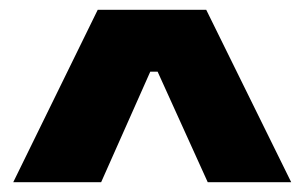

<svg xmlns="http://www.w3.org/2000/svg" viewBox="-20 -676 620 391"><path d="M7 -305 179 -656H400L573 -305H403L301 -530H286L186 -305Z"/></svg>

Font: Bricolage Grotesque 48pt Condensed ExtraBold ExtraBold
Style: Regular
Weight: 800
Version: Version 1.000;gftools[0.9.30]